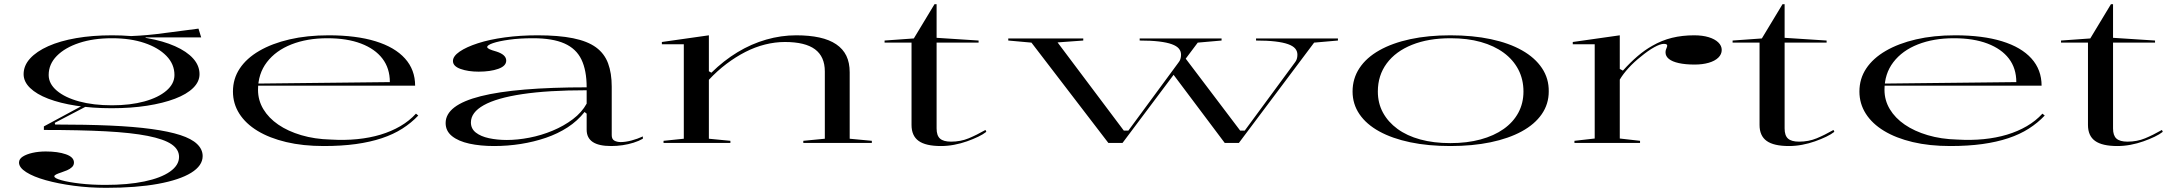

<svg xmlns="http://www.w3.org/2000/svg" viewBox="-20 -684 10435 919"><path d="M488 215Q407 215 332.5 205Q258 195 199 178.5Q140 162 105.5 140Q71 118 71 94Q71 77 89 65.5Q107 54 136 47.5Q165 41 199 41Q257 41 295.5 54.5Q334 68 334 94Q334 107 324.5 116Q315 125 301 131Q287 137 273 141.5Q259 146 249.5 150.5Q240 155 240 160Q240 169 273.5 178.5Q307 188 363 194.5Q419 201 485 201Q592 201 671 184.5Q750 168 793.5 137.5Q837 107 837 67Q837 31 801 6.5Q765 -18 687 -33.5Q609 -49 486 -55.5Q363 -62 190 -62V-79L381 -182L397 -177L242 -96L244 -88Q392 -88 506.5 -83Q621 -78 705 -66.5Q789 -55 843 -37.5Q897 -20 923.5 5.5Q950 31 950 63Q950 109 895 143Q840 177 736.5 196Q633 215 488 215ZM514 -166Q422 -166 344.5 -178Q267 -190 211 -211.5Q155 -233 124 -263Q93 -293 93 -329Q93 -370 124 -404Q155 -438 211 -463Q267 -488 344.5 -501.5Q422 -515 516 -515Q608 -515 684.5 -501.5Q761 -488 817.5 -463Q874 -438 904.5 -404Q935 -370 935 -329Q935 -293 904.5 -263Q874 -233 817.5 -211.5Q761 -190 684 -178Q607 -166 514 -166ZM516 -180Q604 -180 671 -198.5Q738 -217 776.5 -250Q815 -283 815 -325Q815 -377 776.5 -416.5Q738 -456 671 -478.5Q604 -501 516 -501Q427 -501 359 -478.5Q291 -456 252 -416.5Q213 -377 213 -325Q213 -283 252 -250Q291 -217 359 -198.5Q427 -180 516 -180ZM677 -491 569 -510Q608 -511 647.5 -513.5Q687 -516 725.5 -520.5Q764 -525 800 -530Q836 -535 869 -539Q902 -543 930 -547L943 -505H677Z M1553 -515Q1685 -515 1777.5 -486.5Q1870 -458 1918.5 -404Q1967 -350 1967 -274H1214V-284L1846 -291Q1846 -357 1810.5 -403.5Q1775 -450 1708 -475.5Q1641 -501 1547 -501Q1450 -501 1375 -471.5Q1300 -442 1257.5 -386.5Q1215 -331 1215 -254Q1215 -204 1240.5 -161.5Q1266 -119 1312 -87.5Q1358 -56 1422 -37Q1486 -18 1563 -16Q1630 -12 1690 -18Q1750 -24 1801.5 -39.5Q1853 -55 1896 -80Q1939 -105 1971 -140L1982 -131Q1949 -96 1906 -68.5Q1863 -41 1807.5 -22.5Q1752 -4 1683.5 5.5Q1615 15 1530 15Q1430 15 1350 -4Q1270 -23 1213 -57.5Q1156 -92 1125.5 -140Q1095 -188 1095 -246Q1095 -307 1127.5 -356Q1160 -405 1221 -440.5Q1282 -476 1366 -495.5Q1450 -515 1553 -515Z M2553 -515Q2654 -515 2723 -501Q2792 -487 2832.5 -457.5Q2873 -428 2890.5 -381Q2908 -334 2908 -269V-37Q2908 -18 2920.5 -11Q2933 -4 2951 -4Q2974 -4 3002.5 -11.5Q3031 -19 3057 -31V-20Q3038 -9 3012.5 -1Q2987 7 2960 11Q2933 15 2905 15Q2846 15 2817 -4.5Q2788 -24 2788 -63Q2788 -90 2788 -103Q2788 -116 2788 -124Q2788 -132 2788 -140L2778 -148Q2744 -105 2697 -74.5Q2650 -44 2593 -24.5Q2536 -5 2473 5Q2410 15 2345 15Q2279 15 2226.5 3.5Q2174 -8 2143.5 -32.5Q2113 -57 2113 -95Q2113 -181 2281 -223.5Q2449 -266 2788 -266Q2788 -347 2763 -399Q2738 -451 2681.5 -476Q2625 -501 2531 -501Q2467 -501 2417 -494Q2367 -487 2339.5 -477.5Q2312 -468 2312 -459Q2312 -454 2322 -449Q2332 -444 2357 -437Q2403 -422 2403 -394Q2403 -368 2365 -354.5Q2327 -341 2271 -341Q2221 -341 2184.5 -354Q2148 -367 2148 -392Q2148 -415 2180 -437Q2212 -459 2267.5 -477Q2323 -495 2396.5 -505Q2470 -515 2553 -515ZM2788 -252Q2603 -252 2480 -233.5Q2357 -215 2295.5 -180.5Q2234 -146 2234 -98Q2234 -68 2257.5 -49.5Q2281 -31 2320.5 -22.5Q2360 -14 2406 -14Q2457 -14 2514 -25Q2571 -36 2625 -58.5Q2679 -81 2722 -113.5Q2765 -146 2788 -188Z M4153 -10V0H3825V-10L3928 -20V-342Q3928 -413 3881 -448Q3834 -483 3737 -483Q3690 -483 3642 -471Q3594 -459 3548 -435.5Q3502 -412 3457.5 -378.5Q3413 -345 3373 -302V-20L3476 -10V0H3156V-10L3253 -20V-472H3148V-483L3373 -515V-343L3385 -336Q3444 -394 3510 -434Q3576 -474 3647.5 -494.5Q3719 -515 3791 -515Q3854 -515 3902 -504.5Q3950 -494 3982.5 -472Q4015 -450 4031 -417Q4047 -384 4047 -338V-20Z M4484 15Q4411 15 4377 -9.5Q4343 -34 4343 -86V-480H4214V-490L4354 -500L4453 -664H4463V-503L4664 -490V-480H4463V-69Q4463 -35 4479.5 -20.5Q4496 -6 4532 -6Q4578 -6 4616.5 -22Q4655 -38 4697 -62L4701 -53Q4686 -41 4662 -29.5Q4638 -18 4608.5 -7.5Q4579 3 4547 9Q4515 15 4484 15Z M5651 -409 5916 -59H5938L6178 -385Q6184 -392 6187 -401.5Q6190 -411 6190 -422Q6190 -439 6179.5 -451.5Q6169 -464 6145.5 -472.5Q6122 -481 6084 -485.5Q6046 -490 5992 -490V-500H6384V-490L6270 -480L5910 0H5842L5592 -333ZM5285 0 4917 -480 4806 -490V-500H5165V-490L5042 -481L5359 -59H5381L5621 -385Q5627 -392 5630 -401.5Q5633 -411 5633 -422Q5633 -439 5622.5 -451.5Q5612 -464 5588.5 -472.5Q5565 -481 5527 -485.5Q5489 -490 5435 -490V-500H5827V-490L5713 -480L5353 0Z M6922 -515Q7029 -515 7116 -496.5Q7203 -478 7265 -443Q7327 -408 7360.5 -358Q7394 -308 7393 -246Q7393 -186 7359.5 -137.5Q7326 -89 7263.5 -55Q7201 -21 7114.5 -3Q7028 15 6922 15Q6816 15 6730 -3Q6644 -21 6582 -55Q6520 -89 6487 -137.5Q6454 -186 6454 -246Q6454 -308 6487 -358Q6520 -408 6582 -443Q6644 -478 6730 -496.5Q6816 -515 6922 -515ZM6923 -501Q6817 -501 6738.5 -469.5Q6660 -438 6617.5 -380.5Q6575 -323 6575 -246Q6575 -190 6599.5 -145Q6624 -100 6669 -67Q6714 -34 6778 -16.5Q6842 1 6922 1Q7002 1 7066.5 -16.5Q7131 -34 7177 -66.5Q7223 -99 7247.5 -144.5Q7272 -190 7272 -246Q7272 -304 7247.5 -351Q7223 -398 7177.5 -431.5Q7132 -465 7068 -483Q7004 -501 6923 -501Z M7516 0V-10L7613 -21V-472H7508V-483L7733 -515V-354L7748 -346Q7783 -385 7818 -415Q7853 -445 7889 -465Q7934 -491 7983 -503Q8032 -515 8089 -515Q8129 -515 8158.5 -506Q8188 -497 8204.5 -481Q8221 -465 8221 -445Q8221 -424 8204.5 -408Q8188 -392 8158.5 -383.5Q8129 -375 8091 -375Q8047 -375 8015.5 -382Q7984 -389 7968 -402Q7952 -415 7952 -433Q7952 -441 7954 -446.5Q7956 -452 7958 -457Q7960 -462 7960 -466Q7960 -474 7944 -474Q7927 -474 7898 -458Q7869 -442 7834 -413Q7801 -387 7775 -358.5Q7749 -330 7733 -303V-21L7830 -10V0Z M8543 15Q8470 15 8436 -9.5Q8402 -34 8402 -86V-480H8273V-490L8413 -500L8512 -664H8522V-503L8723 -490V-480H8522V-69Q8522 -35 8538.5 -20.5Q8555 -6 8591 -6Q8637 -6 8675.5 -22Q8714 -38 8756 -62L8760 -53Q8745 -41 8721 -29.5Q8697 -18 8667.5 -7.5Q8638 3 8606 9Q8574 15 8543 15Z M9338 -515Q9470 -515 9562.5 -486.5Q9655 -458 9703.5 -404Q9752 -350 9752 -274H8999V-284L9631 -291Q9631 -357 9595.5 -403.5Q9560 -450 9493 -475.5Q9426 -501 9332 -501Q9235 -501 9160 -471.5Q9085 -442 9042.5 -386.5Q9000 -331 9000 -254Q9000 -204 9025.5 -161.5Q9051 -119 9097 -87.5Q9143 -56 9207 -37Q9271 -18 9348 -16Q9415 -12 9475 -18Q9535 -24 9586.5 -39.5Q9638 -55 9681 -80Q9724 -105 9756 -140L9767 -131Q9734 -96 9691 -68.5Q9648 -41 9592.5 -22.5Q9537 -4 9468.5 5.5Q9400 15 9315 15Q9215 15 9135 -4Q9055 -23 8998 -57.5Q8941 -92 8910.5 -140Q8880 -188 8880 -246Q8880 -307 8912.5 -356Q8945 -405 9006 -440.5Q9067 -476 9151 -495.5Q9235 -515 9338 -515Z M10115 15Q10042 15 10008 -9.5Q9974 -34 9974 -86V-480H9845V-490L9985 -500L10084 -664H10094V-503L10295 -490V-480H10094V-69Q10094 -35 10110.5 -20.5Q10127 -6 10163 -6Q10209 -6 10247.5 -22Q10286 -38 10328 -62L10332 -53Q10317 -41 10293 -29.5Q10269 -18 10239.5 -7.5Q10210 3 10178 9Q10146 15 10115 15Z"/></svg>

Font: Kalnia Expanded Light
Style: Regular
Weight: 300
Width: 7
Designer: Frida Medrano
Foundry: Frida Medrano
Version: Version 1.105